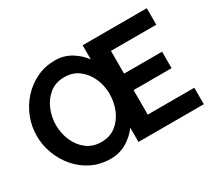

<svg xmlns="http://www.w3.org/2000/svg" viewBox="-135 -965 1354 1221"><g transform="rotate(-30 542.5 -355.0)"><path d="M1052 -121V0H572V-105Q538 -57 485 -26Q432 5 368 5Q293 5 231 -25Q169 -55 124.5 -106.5Q80 -158 55.5 -222.5Q31 -287 31 -355Q31 -426 56.5 -490.5Q82 -555 128 -605.5Q174 -656 235.5 -685.5Q297 -715 370 -715Q435 -715 487 -683.5Q539 -652 572 -606V-710H1043V-589H710V-422H989V-301H710V-121ZM369 -117Q433 -117 477 -152Q521 -187 543.5 -242Q566 -297 566 -356Q566 -417 542.5 -471Q519 -525 474.5 -559Q430 -593 369 -593Q305 -593 261 -558Q217 -523 194 -468Q171 -413 171 -355Q171 -293 194.5 -239Q218 -185 262.5 -151Q307 -117 369 -117Z"/></g></svg>

Font: Raleway
Style: Bold
Weight: 700
Designer: Matt McInerney, Pablo Impallari, Rodrigo Fuenzalida
Foundry: Matt McInerney, Pablo Impallari, Rodrigo Fuenzalida
Version: Version 4.026